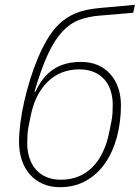

<svg xmlns="http://www.w3.org/2000/svg" viewBox="-20 -765 580 797"><path d="M229 12Q189 12 157.5 -2Q126 -16 104 -41Q82 -66 70.5 -100.5Q59 -135 59 -176Q59 -211 64.5 -254Q70 -297 80.5 -343.5Q91 -390 105.5 -436.5Q120 -483 138 -525.5Q156 -568 177 -603Q198 -638 221 -661Q253 -693 294 -710Q335 -727 397 -732L540 -745L533 -712L391 -700Q345 -696 308 -682Q271 -668 239 -634Q207 -600 179 -540Q151 -480 123 -384H127Q156 -447 202 -477.5Q248 -508 316 -508Q355 -508 385.5 -495Q416 -482 437.5 -458Q459 -434 470.5 -401Q482 -368 482 -328Q482 -259 465.5 -197Q449 -135 417 -88.5Q385 -42 337.5 -15Q290 12 229 12ZM233 -19Q311 -19 363 -70.5Q415 -122 434 -219L443 -264Q446 -280 447 -296Q448 -312 448 -330Q448 -361 439.5 -388Q431 -415 414 -434.5Q397 -454 371 -465.5Q345 -477 309 -477Q231 -477 178 -425.5Q125 -374 107 -282L98 -237Q95 -221 94 -205Q93 -189 93 -171Q93 -139 101.5 -111.5Q110 -84 127 -63.5Q144 -43 170.5 -31Q197 -19 233 -19Z"/></svg>

Font: IBM Plex Sans ExtLt
Style: Italic
Weight: 200
Italic angle: -11°
Designer: Mike Abbink, Paul van der Laan, Pieter van Rosmalen
Foundry: Bold Monday
Version: Version 3.005